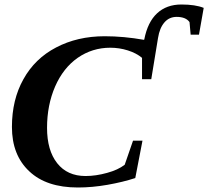

<svg xmlns="http://www.w3.org/2000/svg" viewBox="-20 -823 925 853"><path d="M620 -646 621 -648Q636 -725 678 -764Q720 -803 786 -803Q848 -803 885 -788L864 -669H827L822 -725Q814 -736 800 -742Q785 -748 765 -748Q732 -748 711 -724Q689 -699 682 -654L652 -471H611V-566Q586 -587 548 -599Q510 -611 470 -611Q390 -611 325 -566Q261 -521 225 -439Q189 -356 189 -255Q189 -155 234 -98Q279 -41 360 -41Q406 -41 456 -55Q504 -68 534 -91L571 -198H613L581 -32Q526 -14 458 -2Q390 10 326 10Q186 10 110 -62Q33 -134 33 -259Q33 -380 84 -471Q135 -563 229 -612Q324 -662 445 -662Q530 -662 620 -646Z"/></svg>

Font: Libra Serif Modern
Style: Bold Italic
Weight: 700
Italic angle: -12°
Designer: Stefan Peev, Context Ltd
Foundry: Stefan Peev, Context Ltd
Version: Version 1.000